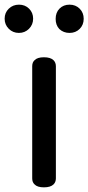

<svg xmlns="http://www.w3.org/2000/svg" viewBox="-50 -762 376 816"><path d="M177.7 21.5Q165 34.2 136.7 34.2Q108.4 34.2 96.7 21.5Q86.9 12.7 86.9 -3.9V-480.5Q86.9 -497.1 96.7 -505.9Q108.4 -518.6 136.7 -518.6Q165 -518.6 177.7 -505.9Q187.5 -496.1 187.5 -480.5V-3.9Q187.5 11.7 177.7 21.5ZM-30.3 -682.6Q-30.3 -708 -12.7 -725.1Q4.9 -742.2 30.8 -742.2Q56.6 -742.2 73.7 -725.1Q90.8 -708 90.8 -682.6Q90.8 -657.2 73.2 -639.6Q55.7 -622.1 30.3 -622.1Q4.9 -622.1 -12.7 -639.6Q-30.3 -657.2 -30.3 -682.6ZM202.1 -638.7Q186.5 -655.3 186.5 -681.6Q186.5 -709 203.1 -725.6Q219.7 -742.2 245.6 -742.2Q271.5 -742.2 288.6 -725.1Q305.7 -708 305.7 -682.1Q305.7 -656.2 288.6 -639.2Q271.5 -622.1 245.6 -622.1Q219.7 -622.1 202.1 -638.7Z"/></svg>

Font: TaiwanPearl
Style: Regular
Weight: 400
Version: Version 2.102